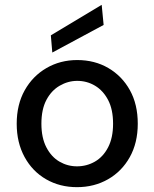

<svg xmlns="http://www.w3.org/2000/svg" viewBox="-20 -761 638 793"><path d="M298 12Q227 12 170.5 -20.5Q114 -53 81.5 -112.5Q49 -172 49 -250Q49 -329 82 -388Q115 -447 172 -480Q229 -513 299 -513Q371 -513 427.5 -480Q484 -447 516.5 -388.5Q549 -330 549 -250Q549 -171 516 -112Q483 -53 426 -20.5Q369 12 298 12ZM298 -74Q338 -74 372 -93.5Q406 -113 426.5 -152.5Q447 -192 447 -250Q447 -309 426.5 -348Q406 -387 372.5 -407Q339 -427 299 -427Q261 -427 226.5 -407Q192 -387 171.5 -348Q151 -309 151 -250Q151 -192 171.5 -152.5Q192 -113 225.5 -93.5Q259 -74 298 -74ZM196 -544 190 -615 400 -741 408 -658Z"/></svg>

Font: DMSans_18ptMedium
Style: Regular
Weight: 500
Designer: Colophon Foundry, Jonny Pinhorn
Foundry: Colophon Foundry
Version: Version 4.004;gftools[0.9.30]